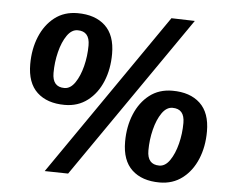

<svg xmlns="http://www.w3.org/2000/svg" viewBox="-52 -786 1034 857"><g transform="rotate(5 465.0 -357.5)"><path d="M72 -466Q72 -534 95 -589.5Q118 -645 160.5 -678Q203 -711 263 -711Q342 -711 387 -669Q432 -627 432 -543Q432 -475 409 -419.5Q386 -364 343 -331Q300 -298 241 -298Q162 -298 117 -340Q72 -382 72 -466ZM270 -635Q243 -635 222.5 -605.5Q202 -576 190.5 -530Q179 -484 179 -436Q179 -373 233 -373Q260 -373 280.5 -403Q301 -433 312.5 -478.5Q324 -524 324 -572Q324 -635 270 -635ZM283 6 178 4 682 -725 787 -722ZM524 -158Q524 -226 547 -281.5Q570 -337 612.5 -370Q655 -403 715 -403Q794 -403 839 -361Q884 -319 884 -235Q884 -167 861 -111.5Q838 -56 795 -23Q752 10 693 10Q614 10 569 -32Q524 -74 524 -158ZM722 -327Q695 -327 674.5 -297.5Q654 -268 642.5 -222Q631 -176 631 -128Q631 -65 685 -65Q712 -65 732.5 -95Q753 -125 764.5 -170.5Q776 -216 776 -264Q776 -327 722 -327Z"/></g></svg>

Font: Georama
Style: Bold Italic
Weight: 700
Italic angle: -9°
Designer: Jean-Baptiste Levee
Foundry: Production Type
Version: Version 1.000